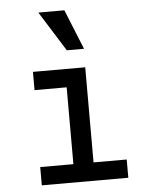

<svg xmlns="http://www.w3.org/2000/svg" viewBox="-56 -864 712 911"><g transform="rotate(-5 300.0 -409.0)"><path d="M106 0H518V-87H360V-540H111V-453H264V-87H106ZM362 -628 285 -818H161L280 -628Z"/></g></svg>

Font: CommitMono
Style: 500Regular
Weight: 500
Monospace: yes
Designer: Eigil Nikolajsen
Foundry: Eigil Nikolajsen
Version: Version 1.143